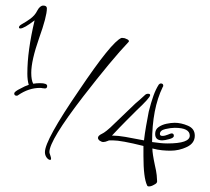

<svg xmlns="http://www.w3.org/2000/svg" viewBox="-20 -682 754 688"><path d="M40 -339Q31 -339 31 -347Q31 -354 54 -365Q70 -374 83 -378Q78 -395 78 -418Q78 -460 84.5 -507Q91 -554 104 -609Q66 -580 53 -580Q48 -580 48 -584Q48 -589 56 -594Q77 -606 89 -615Q106 -628 113 -643Q123 -662 135 -662Q148 -662 148 -652Q148 -623 120 -545Q92 -465 92 -421Q92 -395 99 -382Q105 -383 111 -383.5Q117 -384 123 -384Q149 -384 149 -374Q149 -365 141 -365Q139 -365 137 -365.5Q135 -366 132 -366Q129 -367 123 -367Q83 -367 45 -341Q43 -339 40 -339ZM160 -109Q153 -109 146 -119Q141 -127 141 -137Q141 -180 263 -358Q380 -532 415 -546H420Q427 -546 434 -542Q442 -539 442 -534Q442 -533 441 -532Q381 -469 278 -336Q157 -179 157 -137Q157 -134 160 -126Q163 -117 163 -114Q163 -109 160 -109ZM514 -14Q508 -14 507 -18Q494 -45 494 -123V-159Q414 -179 384 -179H378Q376 -179 373 -179Q370 -179 366 -177Q357 -173 349 -173Q345 -173 337 -178Q331 -183 331 -188Q331 -196 346 -203Q351 -205 362.5 -214Q374 -223 391 -240L465 -311Q470 -315 479 -323Q488 -331 500 -342Q504 -346 511 -346Q518 -346 518 -341Q518 -332 470 -287Q455 -272 432.5 -249.5Q410 -227 381 -196H386Q402 -196 429 -191.5Q456 -187 496 -179Q499 -205 503.5 -230.5Q508 -256 513 -282Q521 -314 529.5 -338Q538 -362 549 -379Q553 -383 556 -383Q565 -383 565 -375Q565 -372 563 -370Q525 -292 525 -173Q540 -171 553.5 -169.5Q567 -168 580 -168Q660 -168 660 -196Q660 -224 606 -224Q592 -224 572.5 -219.5Q553 -215 553 -202Q553 -195 562 -195Q571 -195 581.5 -199.5Q592 -204 595 -204Q603 -204 603 -195Q603 -188 586.5 -183.5Q570 -179 561 -179Q536 -179 536 -202Q536 -218 548 -226.5Q560 -235 576.5 -238.5Q593 -242 606 -242Q629 -242 653.5 -231.5Q678 -221 678 -196Q678 -169 650 -155.5Q622 -142 591 -142Q577 -142 561 -143.5Q545 -145 526 -150Q526 -132 535 -90Q540 -69 541.5 -54.5Q543 -40 543 -32Q543 -25 532 -20Q522 -14 514 -14Z"/></svg>

Font: Festive
Style: Regular
Weight: 400
Designer: Robert E. Leuschke
Foundry: Robert E. Leuschke
Version: Version 1.101; ttfautohint (v1.8.3)